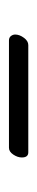

<svg xmlns="http://www.w3.org/2000/svg" viewBox="156 -778 84 437"><g transform="rotate(-90 198.5 -559.0)"><path d="M314.9 -537.1H70.8Q59.1 -537.1 59.1 -551.8Q59.1 -561.5 65.7 -571.3Q72.3 -581.1 81.1 -581.1H325.2Q332 -581.1 335.4 -576.7Q338.9 -572.3 338.9 -566.9Q338.9 -557.1 331.5 -547.1Q324.2 -537.1 314.9 -537.1Z"/></g></svg>

Font: Common Serif
Style: Regular
Weight: 400
Designer: Philipp H. Poll, Khaled Hosny
Foundry: Stefan Peev, Context Ltd.
Version: Version 1.026